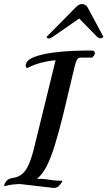

<svg xmlns="http://www.w3.org/2000/svg" viewBox="-33 -919 528 943"><path d="M274 -31Q274 -31 269.5 -22.5Q265 -14 255.5 -5Q246 4 230 4L66 -15Q47 -15 27.5 -12.5Q8 -10 -13 -4Q-13 -4 -11 -13Q-9 -22 1 -32.5Q11 -43 35 -46Q58 -50 76 -64.5Q94 -79 109 -113Q124 -147 138 -207L240 -623Q240 -623 220.5 -621Q201 -619 169 -611Q137 -603 99 -584Q93 -592 93 -598Q95 -624 137.5 -640Q180 -656 251.5 -663.5Q323 -671 412 -671Q426 -671 429.5 -667Q433 -663 433 -658Q433 -651 428.5 -646.5Q424 -642 420 -636H362Q350 -636 344 -623.5Q338 -611 332 -586Q302 -457 279 -363Q256 -269 236 -205Q216 -141 195.5 -101.5Q175 -62 149 -41Q184 -41 211.5 -36Q239 -31 274 -31ZM356 -828 226 -738Q220 -734 214.5 -732Q209 -730 205 -730Q198 -730 196 -738L341 -885Q355 -899 370 -899Q385 -899 396 -885L475 -738Q475 -738 471 -734.5Q467 -731 460 -731Q456 -731 452.5 -732.5Q449 -734 444 -738Z"/></svg>

Font: Sedan
Style: Italic
Weight: 400
Italic angle: -13.8°
Designer: Sebastian Salazar
Foundry: Sebastian Salazar
Version: Version 1.100; ttfautohint (v1.8.4.7-5d5b)